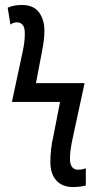

<svg xmlns="http://www.w3.org/2000/svg" viewBox="-20 -744 384 774"><path d="M274 10Q231 10 207 -16.5Q183 -43 183 -92Q183 -116 186 -143Q189 -170 195 -194L222 -333H28L71 -534Q75 -552 77.5 -570Q80 -588 80 -610Q80 -634 71 -644Q62 -654 49 -654Q34 -654 22 -645L11 -713Q36 -724 68 -724Q115 -724 137 -694.5Q159 -665 159 -621Q159 -603 157 -584Q155 -565 149 -535L125 -409H321L272 -182Q268 -164 265 -143Q262 -122 262 -106Q262 -80 271.5 -69.5Q281 -59 295 -60Q314 -60 326 -66V4Q318 6 304.5 8Q291 10 274 10Z"/></svg>

Font: Noto Sans ExtraCondensed
Style: Regular
Weight: 400
Width: 2
Designer: Monotype Design Team
Foundry: Monotype Imaging Inc.
Version: Version 2.013; ttfautohint (v1.8.4.7-5d5b)